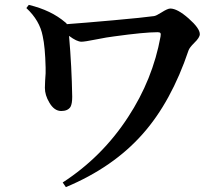

<svg xmlns="http://www.w3.org/2000/svg" viewBox="-20 -732 890 787"><path d="M250 35 237 16Q399 -89 505 -252Q606 -406 638 -582Q640 -593 637.5 -596.5Q635 -600 626 -600Q572 -600 449 -583Q422 -580 372 -570Q327 -561 314 -561Q295 -561 263 -585Q274 -458 276 -335Q276 -307 269 -294Q258 -277 231 -277Q202 -277 182 -312Q164 -342 164 -372Q164 -381 165 -401Q168 -435 167 -455Q165 -540 155 -584Q143 -648 88 -699L98 -712Q190 -690 248 -640Q252 -638 254 -633Q324 -638 446 -649Q568 -660 611 -666Q620 -667 642 -681Q667 -697 678 -697Q707 -697 753 -656.5Q799 -616 799 -592Q799 -578 776 -556Q757 -537 753 -526Q682 -315 565 -183Q444 -46 250 35Z"/></svg>

Font: GenRyuMin TW B
Style: Regular
Weight: 700
Version: Version 1.501;PS 1;hotconv 16.6.51;makeotf.lib2.5.65220